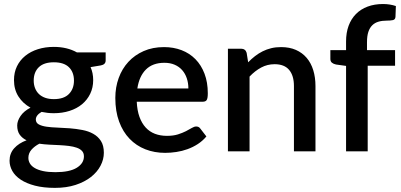

<svg xmlns="http://www.w3.org/2000/svg" viewBox="-20 -752 1994 954"><path d="M247.5 -259.5Q297.5 -259.5 322.5 -285Q347.5 -310.5 347.5 -351.5Q347.5 -393.5 322.5 -418Q297.5 -442.5 247.5 -442.5Q198 -442.5 172.8 -418Q147.5 -393.5 147.5 -351.5Q147.5 -331.5 154 -314.5Q160.5 -297.5 173 -285.2Q185.5 -273 204.2 -266.2Q223 -259.5 247.5 -259.5ZM397 25Q397 8 387.2 -2.2Q377.5 -12.5 361 -18.2Q344.5 -24 322.5 -26.8Q300.5 -29.5 275.8 -30.8Q251 -32 225.2 -33.2Q199.5 -34.5 175.5 -38Q151.5 -25.5 136.2 -8Q121 9.5 121 32.5Q121 47.5 128.8 60.5Q136.5 73.5 152.8 83Q169 92.5 194.2 98Q219.5 103.5 255 103.5Q326 103.5 361.5 81.5Q397 59.5 397 25ZM505 -491.5V-451.5Q505 -431.5 481 -427L430 -418.5Q443 -389.5 443 -354Q443 -316.5 428.2 -286Q413.5 -255.5 387.5 -234Q361.5 -212.5 325.5 -201Q289.5 -189.5 247.5 -189.5Q231.5 -189.5 216.2 -191.2Q201 -193 186.5 -196Q172 -187.5 165 -178Q158 -168.5 158 -158.5Q158 -142 172.5 -134Q187 -126 210.8 -122.5Q234.5 -119 265 -118Q295.5 -117 327 -114.5Q358.5 -112 389 -106.2Q419.5 -100.5 443.2 -87.2Q467 -74 481.5 -51.5Q496 -29 496 7Q496 40 479.5 71.5Q463 103 431.8 127.5Q400.5 152 355.5 166.8Q310.5 181.5 253 181.5Q196 181.5 153.8 170.5Q111.5 159.5 83.2 140.8Q55 122 41.2 97.5Q27.5 73 27.5 46.5Q27.5 10.5 50.2 -15Q73 -40.5 112 -55Q91 -65 78.2 -82.5Q65.5 -100 65.5 -128.5Q65.5 -151 82 -175.5Q98.5 -200 131.5 -217Q93.5 -238 71.5 -272.8Q49.5 -307.5 49.5 -354Q49.5 -392 64.2 -422.5Q79 -453 105.5 -474.5Q132 -496 168.2 -507.5Q204.5 -519 247.5 -519Q313.5 -519 362.5 -491.5Z M916 -312.5Q916 -339.5 908.2 -362.8Q900.5 -386 885.5 -403.2Q870.5 -420.5 848.2 -430.2Q826 -440 797 -440Q738.5 -440 705 -406.5Q671.5 -373 662.5 -312.5ZM659.5 -246.5Q661.5 -203 673 -171.2Q684.5 -139.5 703.8 -118.5Q723 -97.5 749.8 -87.2Q776.5 -77 809.5 -77Q841 -77 864 -84.2Q887 -91.5 904 -100.2Q921 -109 933 -116.2Q945 -123.5 955 -123.5Q968 -123.5 975 -113.5L1005.5 -74Q986.5 -51.5 962.5 -36Q938.5 -20.5 911.5 -10.8Q884.5 -1 856 3.2Q827.5 7.5 800.5 7.5Q747.5 7.5 702.2 -10.2Q657 -28 623.8 -62.5Q590.5 -97 571.8 -148Q553 -199 553 -265.5Q553 -318.5 569.8 -364.5Q586.5 -410.5 617.8 -444.5Q649 -478.5 693.8 -498.2Q738.5 -518 795 -518Q842 -518 882 -502.8Q922 -487.5 951 -458Q980 -428.5 996.2 -385.8Q1012.5 -343 1012.5 -288.5Q1012.5 -263.5 1007 -255Q1001.5 -246.5 987 -246.5Z M1213 -442.5Q1229.5 -459.5 1247.2 -473.2Q1265 -487 1285 -497Q1305 -507 1327.5 -512.5Q1350 -518 1376.5 -518Q1418.5 -518 1450.2 -504Q1482 -490 1503.8 -464.5Q1525.5 -439 1536.5 -403.2Q1547.5 -367.5 1547.5 -324.5V0H1440.5V-324.5Q1440.5 -376 1416.8 -404.5Q1393 -433 1344.5 -433Q1308.5 -433 1277.8 -416.5Q1247 -400 1220 -371.5V0H1112.5V-510H1177.5Q1199.5 -510 1205.5 -489.5Z M1699.5 0V-424.5L1649.5 -431.5Q1637 -434 1629.2 -440.5Q1621.5 -447 1621.5 -459V-503H1699.5V-546Q1699.5 -589.5 1712.2 -624Q1725 -658.5 1748.8 -682.5Q1772.5 -706.5 1806.5 -719.2Q1840.5 -732 1883 -732Q1900.5 -732 1916.2 -729.5Q1932 -727 1947 -722L1945 -668Q1944 -654.5 1931.8 -652Q1919.5 -649.5 1901 -649.5Q1878.5 -649.5 1860.5 -644.2Q1842.5 -639 1829.8 -626.5Q1817 -614 1810.2 -593.5Q1803.5 -573 1803.5 -542.5V-503H1943V-425.5H1807V0Z"/></svg>

Font: TypoPRO Lato
Style: Regular
Weight: 600
Designer: Lukasz Dziedzic with Adam Twardoch and Botio Nikoltchev
Foundry: tyPoland Lukasz Dziedzic
Version: Version 2.010; 2014-09-01; http://www.latofonts.com/